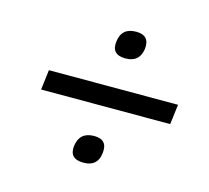

<svg xmlns="http://www.w3.org/2000/svg" viewBox="-79 -644 739 678"><g transform="rotate(15 291.0 -305.5)"><path d="M281 -502Q287 -553 340 -553Q391 -553 385 -502Q378 -452 327 -452Q274 -452 281 -502ZM68 -269 77 -342H549L540 -269ZM232 -107Q239 -159 292 -159Q343 -159 336 -107Q330 -58 279 -58Q226 -58 232 -107Z"/></g></svg>

Font: Haskoy
Style: Italic
Weight: 400
Designer: Ertekin Erdin
Foundry: Ertekin Erdin
Version: Version 2.000; ttfautohint (v1.8.4.7-5d5b)